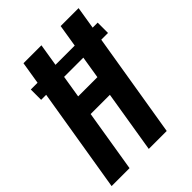

<svg xmlns="http://www.w3.org/2000/svg" viewBox="-212 -841 946 946"><g transform="rotate(-45 261.5 -367.5)"><path d="M2 0 92 -546H57V-618H104L123 -735H248L229 -618H363L382 -735H507L488 -618H523V-546H476L386 0H261L314 -324H180L127 0ZM332 -429 351 -546H217L198 -429Z"/></g></svg>

Font: Iosevka SS18 Extrabold
Style: Italic
Weight: 800
Italic angle: -9°
Monospace: yes
Designer: Belleve Invis
Foundry: Belleve Invis
Version: Version 25.1.1; ttfautohint (v1.8.4)